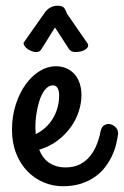

<svg xmlns="http://www.w3.org/2000/svg" viewBox="-20 -624 433 672"><path d="M265.1 -291Q265.1 -263.2 255.6 -233.9Q246.1 -204.6 227.3 -178.5Q208.5 -152.3 180.9 -131.6Q153.3 -110.8 117.2 -100.1Q122.1 -87.4 130.1 -75.9Q138.2 -64.5 149.4 -56.2Q160.6 -47.9 175.5 -43Q190.4 -38.1 210 -38.1Q239.3 -38.1 260.3 -49.1Q281.2 -60.1 295.7 -78.1Q310.1 -96.2 318.8 -118.7Q327.6 -141.1 332 -164.1Q335.4 -180.7 345.9 -186.3Q356.4 -191.9 367.4 -189Q378.4 -186 386.5 -176.5Q394.5 -167 393.1 -153.8Q391.1 -138.7 386.5 -119.1Q381.8 -99.6 372.6 -79.6Q363.3 -59.6 348.9 -40.3Q334.5 -21 313.5 -5.9Q292.5 9.3 264.2 18.6Q235.8 27.8 199.2 27.8Q165 27.8 133.1 14.4Q101.1 1 76.4 -24.2Q51.8 -49.3 36.9 -86.2Q22 -123 22 -169.9Q22 -217.3 35.2 -258.1Q48.3 -298.8 69.8 -328.6Q91.3 -358.4 118.7 -375.2Q146 -392.1 174.8 -392.1Q195.8 -392.1 212.6 -384.8Q229.5 -377.4 241.2 -364Q252.9 -350.6 259 -332Q265.1 -313.5 265.1 -291ZM104 -172.9Q104 -168.5 104.5 -164.1Q105 -159.7 105 -154.8Q123.5 -163.6 138.7 -177.2Q153.8 -190.9 164.6 -208.5Q175.3 -226.1 181.2 -246.8Q187 -267.6 187 -290Q187 -306.6 181.4 -315.9Q175.8 -325.2 166 -325.2Q153.8 -325.2 144.3 -316.9Q134.8 -308.6 127.7 -295.2Q120.6 -281.7 116 -264.9Q111.3 -248 108.4 -231Q105.5 -213.9 104.5 -198.5Q103.5 -183.1 104 -172.9ZM280.8 -480Q283.7 -476.1 286.1 -472.4Q288.6 -468.8 288.6 -464.8Q288.6 -456.5 276.4 -449.2Q264.2 -441.9 243.7 -441.9Q235.4 -441.9 229.7 -445.1Q224.1 -448.2 221.7 -452.1L172.4 -527.8L129.4 -459Q125.5 -452.1 121.1 -447Q116.7 -441.9 105.5 -441.9Q98.6 -441.9 91.1 -444.8Q83.5 -447.8 77.1 -452.1Q70.8 -456.5 66.7 -462.2Q62.5 -467.8 62.5 -473.1Q62.5 -475.1 64.5 -477.1L134.8 -577.1Q143.6 -590.8 155.8 -597.4Q168 -604 180.7 -604Q189.5 -604 194.8 -602.3Q200.2 -600.6 203.6 -597.2Q207 -593.8 209.2 -588.6Q211.4 -583.5 214.4 -576.2Z"/></svg>

Font: Grand Hotel
Style: Regular
Weight: 400
Designer: Brian J. Bonislawsky & Jim Lyles for Astigmatic (AOETI)
Foundry: Astigmatic (AOETI)
Version: Version 001.000